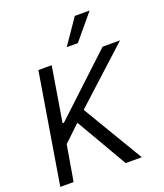

<svg xmlns="http://www.w3.org/2000/svg" viewBox="-170 -1079 1020 1191"><g transform="rotate(-20 339.5 -483.0)"><path d="M19.5 0 139.6 -727.5H227.5L168 -366.2H176.8L563.5 -727.5H678.7L319.3 -399.4L557.6 0H451.2L254.9 -337.9L147.5 -235.4L107.4 0ZM353.5 -800.8 466.8 -965.8H564.5L426.8 -800.8Z"/></g></svg>

Font: Inter Tight
Style: Italic
Weight: 400
Italic angle: -9.39999°
Designer: Rasmus Andersson
Foundry: rsms
Version: Version 3.002